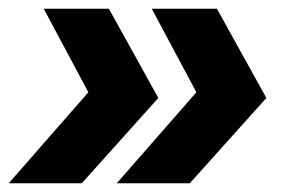

<svg xmlns="http://www.w3.org/2000/svg" viewBox="-27 -538 644 439"><path d="M240 -119 422 -327 320 -518H469L582 -314L407 -119ZM-7 -119 175 -327 73 -518H222L335 -314L160 -119Z"/></svg>

Font: MuseoModerno Thin Black
Style: Italic
Weight: 900
Italic angle: -9°
Version: Version 1.003